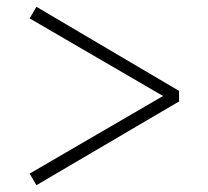

<svg xmlns="http://www.w3.org/2000/svg" viewBox="-20 -640 611 564"><path d="M506 -373 87 -620 67 -586 459 -358 67 -130 87 -96 506 -342Z"/></svg>

Font: Noto Serif TC ExtraLight
Style: Regular
Weight: 200
Designer: Ryoko NISHIZUKA 西塚涼子 (kana & ideographs); Frank Grießhammer (Latin, Greek & Cyrillic); Wenlong ZHANG 张文龙 (bopomofo); San
Foundry: Adobe
Version: Version 2.001;hotconv 1.1.0;makeotfexe 2.6.0